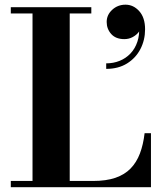

<svg xmlns="http://www.w3.org/2000/svg" viewBox="-20 -780 678 800"><path d="M25 0V-26H115.5V-724H25V-750H360.5V-724H270.5V-26H367.5Q422.5 -26 461 -39.2Q499.5 -52.5 524.2 -78Q549 -103.5 563 -140.5Q577 -177.5 582.5 -225H609V0ZM422.5 -493V-516Q452.5 -516 478.5 -526.5Q504.5 -537 523.5 -557Q542.5 -577 552.2 -605.5Q562 -634 559.5 -669.5H566.5Q567 -658.5 557.8 -646.2Q548.5 -634 532.8 -625.5Q517 -617 498 -617Q462.5 -617 443.5 -638.2Q424.5 -659.5 424.5 -688.5Q424.5 -718 447.5 -739.2Q470.5 -760.5 503 -760.5Q536 -760.5 560.2 -733.5Q584.5 -706.5 584.5 -658Q584.5 -613 565 -575.5Q545.5 -538 509.2 -515.5Q473 -493 422.5 -493Z"/></svg>

Font: Bodoni Moda SC 9pt
Style: Bold
Weight: 700
Designer: Owen Earl
Foundry: indestructible type
Version: Version 2.005